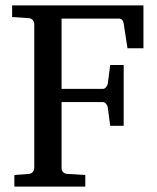

<svg xmlns="http://www.w3.org/2000/svg" viewBox="-20 -691 581 711"><path d="M452.1 -512.2 438 -604Q434.6 -622.1 420.9 -622.1H208V-361.8H360.8Q367.7 -361.8 372.8 -368.2Q377.9 -374.5 378.9 -379.9L388.2 -450.2H438V-225.1H388.2L378.9 -294.9Q377.9 -300.3 372.8 -306.6Q367.7 -313 360.8 -313H208V-68.8Q208 -59.6 213.6 -53.7Q219.2 -47.9 229 -46.9L295.9 -43V0H33.2V-43L85.9 -46.9Q94.2 -47.4 99.4 -52.2Q104.5 -57.1 105.7 -61.3Q106.9 -65.4 106.9 -68.8V-602.1Q106.9 -609.9 101.8 -616.2Q96.7 -622.6 85.9 -624L24.9 -627.9V-670.9H511.2V-512.2Z"/></svg>

Font: TAML ThiruValluvar
Style: Regular
Weight: 400
Version: Version 0.271; dev 7ad24fM